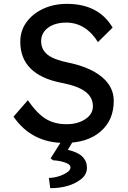

<svg xmlns="http://www.w3.org/2000/svg" viewBox="-20 -730 664 994"><path d="M314 10Q144 10 50 -126L124 -211Q173 -141 218 -114Q263 -87 325 -87Q382 -87 421.5 -113Q461 -139 461 -180Q461 -226 422 -255.5Q383 -285 299 -301Q85 -343 85 -514Q85 -571 117 -615Q149 -659 203.5 -684.5Q258 -710 326 -710Q491 -710 563 -587L487 -512Q457 -561 415.5 -587Q374 -613 323 -613Q265 -613 229 -586.5Q193 -560 193 -517Q193 -474 225.5 -447.5Q258 -421 337 -405Q447 -382 508 -331Q569 -280 569 -208Q569 -108 500.5 -49Q432 10 314 10ZM240 244 233 191Q257 191 283 183Q309 175 327 162.5Q345 150 345 138Q345 124 328 116Q311 108 290 104Q269 100 255 100L242 90L314 -24H373L331 46Q430 67 430 139Q430 173 400.5 197Q371 221 327.5 233Q284 245 240 244Z"/></svg>

Font: Lexend Deca
Style: Regular
Weight: 400
Designer: Bonnie Shaver-Troup, Thomas Jockin
Foundry: Lexend
Version: Version 1.008; ttfautohint (v1.8.4.7-5d5b)